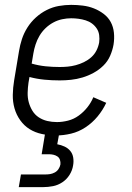

<svg xmlns="http://www.w3.org/2000/svg" viewBox="-20 -548 540 788"><path d="M209 8Q180 8 152 2Q124 -4 101.5 -18Q79 -32 63 -54.5Q47 -77 39.5 -103.5Q32 -130 32.5 -159Q33 -188 38 -218L58 -338Q62 -363 70 -387.5Q78 -412 92.5 -435Q107 -458 127.5 -476.5Q148 -495 172 -507Q196 -519 221.5 -523.5Q247 -528 272 -528Q296 -528 320 -525Q344 -522 365.5 -513.5Q387 -505 405.5 -491Q424 -477 434.5 -457.5Q445 -438 447.5 -414Q450 -390 446 -365Q442 -342 432 -319Q422 -296 404 -278.5Q386 -261 364 -249Q342 -237 318.5 -230Q295 -223 271.5 -220.5Q248 -218 225 -218Q193 -218 162 -221Q131 -224 101 -232L97 -209Q94 -188 93.5 -167.5Q93 -147 98 -128.5Q103 -110 113 -93.5Q123 -77 139 -66.5Q155 -56 174 -51.5Q193 -47 214 -47Q236 -47 259.5 -53Q283 -59 303 -73.5Q323 -88 338.5 -107.5Q354 -127 363 -149L416 -126Q402 -96 380.5 -70Q359 -44 331 -25.5Q303 -7 271.5 0.5Q240 8 209 8ZM225 -273Q241 -273 257.5 -274.5Q274 -276 291 -280.5Q308 -285 324.5 -293Q341 -301 354.5 -313Q368 -325 376 -341Q384 -357 387 -374Q389 -389 387 -404Q385 -419 377 -431Q369 -443 357.5 -451.5Q346 -460 331.5 -464.5Q317 -469 302 -471Q287 -473 272 -473Q254 -473 235 -469Q216 -465 198.5 -455.5Q181 -446 166.5 -432Q152 -418 142 -401Q132 -384 126 -365.5Q120 -347 117 -329L110 -287Q138 -279 166.5 -276Q195 -273 225 -273ZM57 220 66 168H166Q176 168 185.5 166.5Q195 165 204.5 160Q214 155 220 146Q226 137 228 127Q229 117 226 108Q223 99 215.5 94Q208 89 199 87Q190 85 180 85H151L165 0H223L215 44Q231 47 245 53.5Q259 60 268.5 71.5Q278 83 280.5 99Q283 115 280 131Q277 151 265.5 169.5Q254 188 236 200Q218 212 197.5 216Q177 220 157 220Z"/></svg>

Font: Iosevka Term Curly Light
Style: Italic
Weight: 300
Italic angle: -9°
Designer: Belleve Invis
Foundry: Belleve Invis
Version: Version 32.3.0